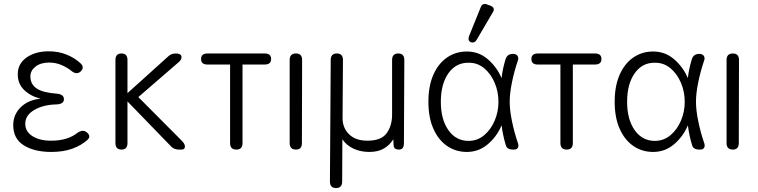

<svg xmlns="http://www.w3.org/2000/svg" viewBox="-20 -758 3840 973"><path d="M240 12Q154 12 100.5 -21.5Q47 -55 47 -124Q47 -177 85 -214.5Q123 -252 186 -258Q138 -269 104 -300.5Q70 -332 70 -382Q70 -435 114.5 -466.5Q159 -498 227 -498Q276 -498 317 -481.5Q358 -465 386 -439Q411 -418 389 -396Q369 -378 344 -397Q324 -414 294 -427.5Q264 -441 229 -441Q186 -441 160 -420.5Q134 -400 134 -371Q134 -331 166 -309.5Q198 -288 271 -283Q304 -279 304 -255Q304 -232 270 -229Q200 -228 154 -201Q108 -174 108 -131Q108 -91 144.5 -68Q181 -45 239 -45Q324 -45 374 -86Q401 -103 419 -88Q444 -68 423 -49Q392 -21 346.5 -4.5Q301 12 240 12Z M596 0Q565 0 565 -33V-454Q565 -487 596 -487Q626 -487 626 -454V-286L829 -469Q846 -487 870 -487Q895 -487 899 -474Q903 -461 889 -446L681 -266L905 -41Q919 -25 917 -12.5Q915 0 900 0H885Q860 0 844 -19L626 -244V-33Q626 0 596 0Z M1178 0Q1146 0 1146 -33V-431H1031Q999 -431 999 -459Q999 -487 1032 -487H1321Q1354 -487 1354 -459Q1354 -431 1321 -431H1209V-33Q1209 0 1178 0Z M1480 0Q1448 0 1448 -33V-454Q1448 -487 1480 -487Q1511 -487 1511 -454L1510 -33Q1510 0 1480 0Z M1683 195Q1652 195 1652 162L1656 -454Q1656 -487 1687 -487Q1718 -487 1718 -454L1716 -159Q1716 -110 1749 -77.5Q1782 -45 1842 -45Q1912 -45 1939.5 -83Q1967 -121 1967 -177V-454Q1967 -487 1998 -487Q2029 -487 2029 -454L2027 -33Q2027 0 2002 0Q1978 0 1975 -18L1973 -52Q1956 -24 1926.5 -6Q1897 12 1851 12Q1808 12 1772 -4.5Q1736 -21 1715 -52L1714 162Q1714 195 1683 195Z M2346 12Q2290 12 2246 -18Q2202 -48 2176.5 -105Q2151 -162 2151 -242Q2151 -323 2176.5 -380Q2202 -437 2246 -467Q2290 -497 2346 -497Q2407 -497 2452.5 -457.5Q2498 -418 2522 -362Q2524 -385 2529.5 -410Q2535 -435 2542 -458Q2551 -485 2579 -485Q2596 -485 2603 -474.5Q2610 -464 2603 -447Q2586 -397 2574.5 -341Q2563 -285 2563 -242Q2563 -200 2574.5 -144Q2586 -88 2603 -38Q2610 -21 2605 -10.5Q2600 0 2585 0H2579Q2551 0 2544 -20Q2528 -72 2522 -123Q2498 -66 2452 -27Q2406 12 2346 12ZM2357 -44Q2401 -45 2434.5 -73.5Q2468 -102 2487 -147Q2506 -192 2506 -242Q2506 -293 2487 -338Q2468 -383 2434.5 -411.5Q2401 -440 2357 -440Q2292 -442 2253 -387.5Q2214 -333 2214 -242Q2214 -152 2253 -97.5Q2292 -43 2357 -44ZM2396 -557Q2385 -538 2366 -544Q2349 -552 2357 -575L2416 -721Q2425 -745 2449 -735L2466 -729Q2492 -718 2477 -695Z M2852 0Q2820 0 2820 -33V-431H2705Q2673 -431 2673 -459Q2673 -487 2706 -487H2995Q3028 -487 3028 -459Q3028 -431 2995 -431H2883V-33Q2883 0 2852 0Z M3290 12Q3234 12 3190 -18Q3146 -48 3120.5 -105Q3095 -162 3095 -242Q3095 -323 3120.5 -380Q3146 -437 3190 -467Q3234 -497 3290 -497Q3351 -497 3396.5 -457.5Q3442 -418 3466 -362Q3468 -385 3473.5 -410Q3479 -435 3486 -458Q3495 -485 3523 -485Q3540 -485 3547 -474.5Q3554 -464 3547 -447Q3530 -397 3518.5 -341Q3507 -285 3507 -242Q3507 -200 3518.5 -144Q3530 -88 3547 -38Q3554 -21 3549 -10.5Q3544 0 3529 0H3523Q3495 0 3488 -20Q3472 -72 3466 -123Q3442 -66 3396 -27Q3350 12 3290 12ZM3301 -44Q3345 -45 3378.5 -73.5Q3412 -102 3431 -147Q3450 -192 3450 -242Q3450 -293 3431 -338Q3412 -383 3378.5 -411.5Q3345 -440 3301 -440Q3236 -442 3197 -387.5Q3158 -333 3158 -242Q3158 -152 3197 -97.5Q3236 -43 3301 -44Z M3694 0Q3662 0 3662 -33V-454Q3662 -487 3694 -487Q3725 -487 3725 -454L3724 -33Q3724 0 3694 0Z"/></svg>

Font: Zen Maru Gothic
Style: Regular
Weight: 400
Designer: Yoshimichi Ohira
Foundry: Positype
Version: Version 1.002